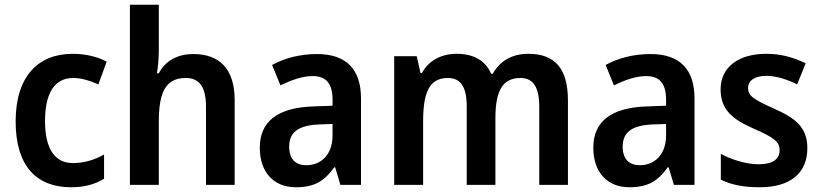

<svg xmlns="http://www.w3.org/2000/svg" viewBox="-20 -780 3464 810"><path d="M280 10C337 10 382 -3 419 -26V-128C380 -106 336 -92 288 -92C212 -92 170 -151 170 -269C170 -389 211 -451 289 -451C324 -451 361 -439 395 -424L430 -520C393 -540 342 -553 287 -553C140 -553 46 -457 46 -268C46 -77 136 10 280 10Z M650 -578V-760H528V0H650V-266C650 -388 677 -451 764 -451C822 -451 849 -412 849 -329V0H970V-357C970 -490 906 -552 795 -552C732 -552 679 -526 650 -471H642C647 -498 650 -535 650 -578Z M1317 -552C1244 -552 1179 -534 1128 -506L1163 -420C1209 -442 1255 -459 1299 -459C1353 -459 1383 -431 1383 -359V-334L1301 -331C1152 -326 1076 -268 1076 -157C1076 -53 1135 10 1228 10C1308 10 1349 -17 1390 -74H1394L1416 0H1503V-364C1503 -489 1440 -552 1317 -552ZM1326 -255 1383 -257V-209C1383 -128 1335 -83 1272 -83C1228 -83 1200 -108 1200 -161C1200 -219 1234 -251 1326 -255Z M2209 -553C2143 -553 2090 -525 2059 -469H2052C2029 -522 1981 -553 1907 -553C1841 -553 1788 -524 1760 -472H1754L1738 -543H1643V0H1765V-266C1765 -384 1788 -451 1869 -451C1924 -451 1949 -413 1949 -330V0H2070V-282C2070 -392 2098 -451 2175 -451C2229 -451 2255 -414 2255 -329V0H2376V-356C2376 -492 2320 -553 2209 -553Z M2724 -552C2651 -552 2586 -534 2535 -506L2570 -420C2616 -442 2662 -459 2706 -459C2760 -459 2790 -431 2790 -359V-334L2708 -331C2559 -326 2483 -268 2483 -157C2483 -53 2542 10 2635 10C2715 10 2756 -17 2797 -74H2801L2823 0H2910V-364C2910 -489 2847 -552 2724 -552ZM2733 -255 2790 -257V-209C2790 -128 2742 -83 2679 -83C2635 -83 2607 -108 2607 -161C2607 -219 2641 -251 2733 -255Z M3386 -155C3386 -243 3335 -282 3247 -321C3161 -360 3136 -374 3136 -409C3136 -440 3164 -460 3213 -460C3254 -460 3301 -445 3343 -424L3379 -513C3327 -538 3275 -553 3213 -553C3097 -553 3020 -498 3020 -403C3020 -317 3070 -277 3158 -238C3246 -200 3269 -181 3269 -147C3269 -109 3241 -87 3180 -87C3129 -87 3066 -106 3021 -131V-22C3066 0 3117 10 3185 10C3315 10 3386 -50 3386 -155Z"/></svg>

Font: Noto Sans Myanmar UI SemiCondensed SemiBold
Style: Regular
Weight: 600
Width: 4
Designer: Monotype Design Team
Foundry: Monotype Imaging Inc.
Version: Version 2.103